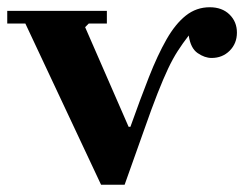

<svg xmlns="http://www.w3.org/2000/svg" viewBox="-35 -510 674 530"><path d="M544 -490Q578 -490 598.5 -470Q619 -450 619 -420Q619 -390 599 -370Q579 -350 549 -350Q530 -350 510.5 -363.5Q491 -377 486 -412Q469 -390 455.5 -369Q442 -348 429 -320.5Q416 -293 400 -252.5Q384 -212 362.5 -150.5Q341 -89 309 0H244L35 -445H-15V-480H260V-445H210L200 -435L320 -160H325Q352 -236 376 -297Q400 -358 424.5 -401Q449 -444 478 -467Q507 -490 544 -490Z"/></svg>

Font: Brygada 1918
Style: Bold
Weight: 700
Designer: Mateusz Machalski | Borys Kosmynka | Przemek Hoffer
Foundry: NIEPODLEGLA 2018
Version: Version 3.006